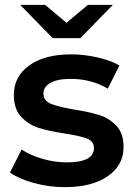

<svg xmlns="http://www.w3.org/2000/svg" viewBox="-20 -764 555 791"><path d="M21 -53 69 -148Q105 -124 155.5 -109.5Q206 -95 255 -95Q367 -95 367 -154Q367 -182 338.5 -193Q310 -204 247 -214Q181 -224 139.5 -237Q98 -250 67.5 -282.5Q37 -315 37 -373Q37 -449 100.5 -494.5Q164 -540 272 -540Q327 -540 382 -527.5Q437 -515 472 -494L424 -399Q356 -439 271 -439Q216 -439 187.5 -422.5Q159 -406 159 -379Q159 -349 189.5 -336.5Q220 -324 284 -313Q348 -303 389 -290Q430 -277 459.5 -246Q489 -215 489 -158Q489 -83 424 -38Q359 7 247 7Q182 7 120 -10Q58 -27 21 -53ZM445 -744 311 -607H197L63 -744H166L254 -670L342 -744Z"/></svg>

Font: Montserrat Alternates SemiBold
Style: Regular
Weight: 600
Designer: Julieta Ulanovsky
Foundry: Julieta Ulanovsky
Version: Version 7.200